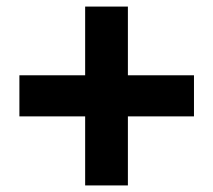

<svg xmlns="http://www.w3.org/2000/svg" viewBox="-20 -669 649 584"><path d="M239 -105H369V-315H570V-440H369V-649H239V-440H39V-315H239Z"/></svg>

Font: Noto Sans CJK JP Black
Style: Regular
Weight: 900
Designer: Ryoko NISHIZUKA (kana & ideographs); Paul D. Hunt (Latin, Greek & Cyrillic); Wenlong ZHANG (bopomofo); Sandoll Communica
Foundry: Adobe Systems Incorporated
Version: Version 1.004;PS 1.004;hotconv 1.0.82;makeotf.lib2.5.63406